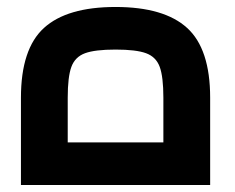

<svg xmlns="http://www.w3.org/2000/svg" viewBox="-20 -530 672 550"><path d="M582 -250V0H40V-250Q40 -390 106 -450Q172 -510 311 -510Q450 -510 516 -450Q582 -390 582 -250ZM174 -250V-122H448V-250Q448 -310 437.5 -338.5Q427 -367 398.5 -377.5Q370 -388 311 -388Q252 -388 223.5 -377.5Q195 -367 184.5 -338.5Q174 -310 174 -250Z"/></svg>

Font: Cairo
Style: Bold
Weight: 700
Designer: Mohamed Gaber
Foundry: Kief Type Foundry
Version: Version 2.100